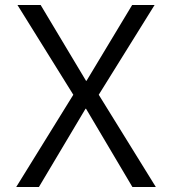

<svg xmlns="http://www.w3.org/2000/svg" viewBox="-20 -750 690 770"><path d="M325 -314H323L136 0H45L274 -370L50 -730H143L325 -426H327L510 -730H600L376 -370L605 0H511Z"/></svg>

Font: M PLUS 1p
Style: Regular
Weight: 400
Version: Version 1.062